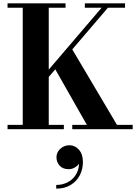

<svg xmlns="http://www.w3.org/2000/svg" viewBox="-20 -770 824 1144"><path d="M152.5 -217 585.5 -724H485.5V-750H725V-724H623L189.5 -217ZM25 0V-26H115.5V-724H25V-750H370.5V-724H270.5V-26H360.5V0ZM410.5 0V-26H497.5L298 -377L401.5 -491L677 -26H770.5V0ZM315 354V332Q354 332 386 314.5Q418 297 436 264Q454 231 450.5 184H457.5Q458 196 448.5 208.5Q439 221 423.2 229.5Q407.5 238 389 238Q354 238 335.2 216.8Q316.5 195.5 316.5 167Q316.5 147.5 327 131.2Q337.5 115 355.2 105.2Q373 95.5 394 95.5Q426.5 95.5 450.2 122Q474 148.5 474 195.5Q474 239.5 454.8 275.5Q435.5 311.5 399.8 332.8Q364 354 315 354Z"/></svg>

Font: Bodoni Moda 9pt
Style: Bold
Weight: 700
Designer: Owen Earl
Foundry: indestructible type
Version: Version 2.005